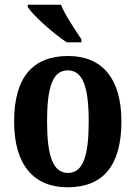

<svg xmlns="http://www.w3.org/2000/svg" viewBox="-20 -786 577 816"><path d="M264 -606H326V-619C301 -657 257 -721 239 -766H98V-756C120 -721 208 -642 264 -606ZM267 10C418 10 496 -82 496 -270C496 -457 410 -548 270 -548C119 -548 40 -457 40 -270C40 -82 126 10 267 10ZM269 -51C204 -51 180 -126 180 -270C180 -414 203 -487 268 -487C333 -487 357 -414 357 -270C357 -126 334 -51 269 -51Z"/></svg>

Font: Noto Serif Georgian Condensed Bold
Style: Regular
Weight: 700
Width: 3
Designer: Monotype Design Team, Akaki Razmadze
Foundry: Google LLC
Version: Version 2.003